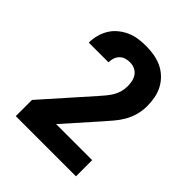

<svg xmlns="http://www.w3.org/2000/svg" viewBox="-203 -875 1006 1006"><g transform="rotate(45 300.0 -371.5)"><path d="M77 0V-120L306 -378Q320 -394 333.5 -410Q347 -426 358 -444Q369 -462 375 -482.5Q381 -503 381 -524Q381 -542 377.5 -560Q374 -578 363.5 -593Q353 -608 336 -615.5Q319 -623 300 -623Q284 -623 268.5 -618Q253 -613 242 -601.5Q231 -590 226 -574.5Q221 -559 221 -543Q221 -543 221 -543Q221 -543 221 -543Q221 -543 221 -543Q221 -543 221 -543H75Q75 -543 75 -543Q75 -543 75 -543Q75 -571 82.5 -599Q90 -627 104.5 -651Q119 -675 141.5 -693.5Q164 -712 190 -723.5Q216 -735 244 -739Q272 -743 300 -743Q330 -743 360 -738Q390 -733 417 -720.5Q444 -708 466 -687Q488 -666 502 -639.5Q516 -613 521.5 -583.5Q527 -554 527 -524Q527 -491 518.5 -459.5Q510 -428 494 -400Q478 -372 457 -347.5Q436 -323 415 -299L256 -120H523V0Z"/></g></svg>

Font: Iosevka SS04 Heavy Extended
Style: Regular
Weight: 900
Width: 7
Monospace: yes
Designer: Belleve Invis
Foundry: Belleve Invis
Version: Version 19.0.0; ttfautohint (v1.8.4)